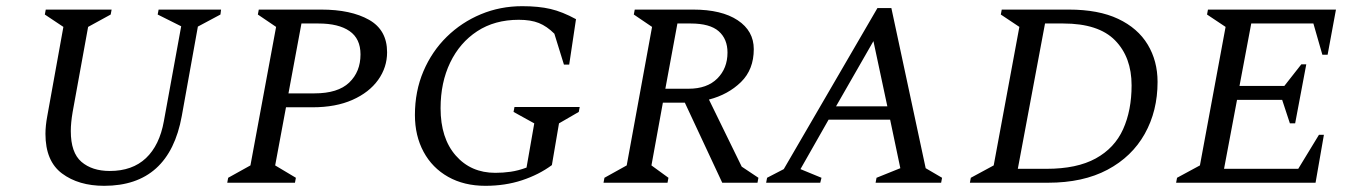

<svg xmlns="http://www.w3.org/2000/svg" viewBox="-20 -591 4376 621"><path d="M317 10Q234 10 180.5 -30Q127 -70 127 -158Q127 -184 133 -216L185 -504L125 -544L128 -560H341L338 -544L265 -504L215 -229Q209 -194 209 -167Q209 -97 243.5 -67.5Q278 -38 335 -38Q408 -38 452 -79.5Q496 -121 510 -199L566 -506L490 -544L493 -560H695L693 -544L620 -505L568 -216Q527 10 317 10Z M715 0 718 -16 790 -56 873 -504 814 -544 817 -560H1019Q1115 -560 1173.5 -527Q1232 -494 1232 -422Q1232 -373 1203 -332.5Q1174 -292 1120 -268Q1066 -244 991 -244H905L870 -56L937 -16L934 0ZM955 -515 913 -289H997Q1073 -289 1109.5 -324Q1146 -359 1146 -415Q1146 -466 1110.5 -490.5Q1075 -515 1010 -515Z M1550 10Q1481 10 1429.5 -19Q1378 -48 1350 -100Q1322 -152 1322 -219Q1322 -296 1349.5 -360.5Q1377 -425 1425 -472Q1473 -519 1535.5 -545Q1598 -571 1669 -571Q1722 -571 1760.5 -562Q1799 -553 1843 -529L1821 -382H1804L1773 -482Q1749 -506 1723 -516.5Q1697 -527 1658 -527Q1580 -527 1523.5 -490Q1467 -453 1436 -388.5Q1405 -324 1405 -241Q1405 -144 1454 -88Q1503 -32 1582 -32Q1607 -32 1631.5 -35.5Q1656 -39 1683 -49L1708 -192L1641 -229L1644 -245H1855L1852 -229L1788 -192L1765 -57Q1723 -26 1668.5 -8Q1614 10 1550 10Z M1932 0 1935 -16 2007 -56 2089 -504 2030 -544 2033 -560H2222Q2314 -560 2366 -525.5Q2418 -491 2418 -432Q2418 -366 2376.5 -325.5Q2335 -285 2273 -269L2379 -52L2433 -16L2430 0H2316L2195 -259H2124L2087 -56L2142 -16L2139 0ZM2214 -515H2171L2132 -304H2207Q2267 -304 2300 -337Q2333 -370 2333 -421Q2333 -465 2304.5 -490Q2276 -515 2214 -515Z M2458 0 2461 -16 2515 -44 2818 -565H2863L2974 -47L3027 -16L3024 0H2812L2815 -16L2892 -47L2859 -204H2660L2569 -44L2637 -16L2633 0ZM2684 -247H2850L2805 -458Z M3117 0 3120 -16 3194 -56 3277 -504 3217 -544 3220 -560H3437Q3533 -560 3596.5 -530Q3660 -500 3692 -447Q3724 -394 3724 -326Q3724 -232 3682.5 -158Q3641 -84 3562 -42Q3483 0 3370 0ZM3419 -515H3360L3272 -45H3365Q3463 -45 3524 -78.5Q3585 -112 3612.5 -173Q3640 -234 3640 -315Q3640 -406 3586.5 -460.5Q3533 -515 3419 -515Z M3784 0 3787 -16 3861 -56 3944 -504 3884 -544 3887 -560H4301L4274 -414H4257L4228 -515H4027L3989 -313H4134L4189 -383H4205L4169 -192H4152L4127 -268H3981L3939 -45H4179L4246 -155H4262L4235 0Z"/></svg>

Font: Spectral SC
Style: Italic
Weight: 400
Italic angle: -10°
Designer: Jean-Baptiste Levee
Foundry: Production Type
Version: Version 2.001